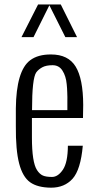

<svg xmlns="http://www.w3.org/2000/svg" viewBox="-20 -848 445 881"><path d="M78.6 -677.7 154.8 -827.6H258.8L333.5 -677.7H279.8L206.5 -823.7L133.8 -677.7ZM214.4 -598.1Q293 -598.1 327.1 -542.5Q361.3 -486.8 361.8 -366.7Q361.8 -330.1 360.8 -306.6H126.5V-217.3Q126.5 -103 149.9 -67.4Q162.1 -48.8 176.8 -42.5Q191.4 -36.1 218.8 -36.1Q246.1 -36.1 268.6 -69.3Q291 -102.5 291.5 -179.2H359.9Q350.1 -69.3 313 -27.8Q275.9 13.2 214.4 13.2Q152.3 12.7 118.2 -11.7Q84 -36.1 67.9 -97.7Q51.8 -159.2 52.7 -269.5V-351.1Q54.7 -523.4 118.2 -571.3Q154.3 -598.6 214.4 -598.1ZM127 -342.8H289.1Q288.6 -362.3 289.1 -382.3Q289.6 -402.3 288.6 -422.9Q288.1 -443.4 286.1 -461.4Q282.7 -499 266.6 -523.9Q251 -548.8 221.2 -548.8Q191.4 -548.8 173.8 -539.1Q156.2 -529.3 146.5 -516.1Q127 -488.8 127 -342.8Z"/></svg>

Font: Oswald-Light
Style: Light
Weight: 300
Designer: vernon adams
Foundry: vernon adams
Version: Version ; ttfautohint (v0.92.18-e454-dirty) -l 8 -r 50 -G 20